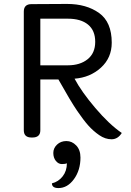

<svg xmlns="http://www.w3.org/2000/svg" viewBox="-20 -699 666 976"><path d="M185 -604V-367H325Q387 -367 425.5 -398Q464 -429 464 -486.5Q464 -544 427.5 -574Q391 -604 325 -604ZM548 -482Q548 -405 493 -355Q438 -305 359 -299Q394 -233 464.5 -150Q535 -67 599 -23Q579 9 547 9Q515 9 484.5 -12Q454 -33 429 -61Q404 -89 372 -136Q338 -186 277 -295H185V-37Q185 0 145 0H140Q101 0 101 -37V-640Q101 -678 140 -678L321 -679Q419 -679 483.5 -633Q548 -587 548 -482ZM389 102Q389 166 356 211.5Q323 257 277 257Q244 257 244 233Q277 225 298.5 197.5Q320 170 320 131Q312 135 294.5 135Q277 135 264 119Q251 103 251 78.5Q251 54 270 36Q289 18 317.5 18Q346 18 367.5 40.5Q389 63 389 102Z"/></svg>

Font: Merge One
Style: Regular
Weight: 400
Designer: Kosal Sen
Foundry: Philatype
Version: Version 1.001